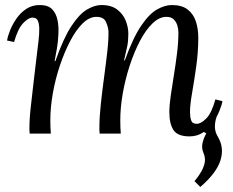

<svg xmlns="http://www.w3.org/2000/svg" viewBox="-20 -531 925 763"><path d="M776 212 753 189Q778 158 786.5 137.5Q795 117 794.5 103Q794 89 789 78Q780 57 785 36.5Q790 16 800 -1L789 -7L814 -67H841Q834 -48 834 -27.5Q834 -7 846 13Q872 56 856 106.5Q840 157 776 212ZM733 11Q686 11 669.5 -14Q653 -39 653 -85Q653 -113 658.5 -151Q664 -189 671 -232Q678 -275 683.5 -319Q689 -363 689 -403Q689 -415 685 -429Q681 -443 671 -453.5Q661 -464 641 -464Q613 -464 586 -438Q559 -412 536 -368Q513 -324 495.5 -270.5Q478 -217 468 -160.5Q458 -104 458 -53Q458 -38 458.5 -25.5Q459 -13 460 0H376Q375 -7 375 -12.5Q375 -18 375 -26Q375 -64 380.5 -116Q386 -168 393.5 -223Q401 -278 406.5 -327Q412 -376 411 -407Q410 -424 401 -444Q392 -464 363 -464Q335 -464 308.5 -438Q282 -412 259 -368Q236 -324 218 -270.5Q200 -217 190 -160.5Q180 -104 180 -53Q180 -38 180.5 -25.5Q181 -13 182 0H98Q97 -7 97 -12.5Q97 -18 97 -26Q97 -43 98.5 -65.5Q100 -88 104.5 -125.5Q109 -163 116 -226Q123 -285 127 -318Q131 -351 133 -368.5Q135 -386 135.5 -395.5Q136 -405 136 -416Q136 -434 131 -447.5Q126 -461 109 -461Q93 -461 72 -439Q51 -417 36 -364L8 -370Q11 -388 20.5 -411.5Q30 -435 46 -458Q62 -481 85 -496Q108 -511 138 -511Q171 -511 187 -494.5Q203 -478 208.5 -451.5Q214 -425 212 -394Q211 -366 206 -337.5Q201 -309 197 -288H200Q232 -379 263.5 -427Q295 -475 325.5 -493Q356 -511 383 -511Q423 -511 446.5 -492.5Q470 -474 480 -448Q490 -422 490 -397Q490 -369 486 -349Q482 -329 473 -291H476Q509 -382 541.5 -429.5Q574 -477 605 -494Q636 -511 663 -511Q703 -511 726 -493Q749 -475 758.5 -445.5Q768 -416 768 -381Q768 -326 760 -268.5Q752 -211 743.5 -162.5Q735 -114 735 -85Q735 -67 739.5 -53Q744 -39 762 -39Q779 -39 800 -60.5Q821 -82 836 -136L864 -129Q861 -112 851 -88Q841 -64 825 -41.5Q809 -19 786 -4Q763 11 733 11Z"/></svg>

Font: Lora
Style: Italic
Weight: 400
Italic angle: -3°
Designer: Olga Karpushina, Alexei Vanyashin (Cyrillic)
Foundry: Cyreal
Version: Version 3.008